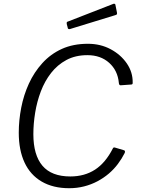

<svg xmlns="http://www.w3.org/2000/svg" viewBox="-20 -983 742 1013"><path d="M444 -752Q510 -752 563.5 -723.5Q617 -695 649 -648.5Q681 -602 680 -547Q681 -537 672 -537L616 -533Q608 -533 607 -546Q601 -611 556 -651.5Q511 -692 441 -692Q378 -692 330.5 -666.5Q283 -641 249.5 -598Q216 -555 195.5 -501Q175 -447 165.5 -388.5Q156 -330 156 -275Q156 -165 204 -108.5Q252 -52 351 -52Q426 -52 481.5 -88Q537 -124 576 -201Q579 -207 588 -204L635 -190Q642 -187 638 -176Q623 -146 602 -118Q581 -90 554 -67Q527 -44 494 -26.5Q461 -9 423.5 0.5Q386 10 345 10Q260 10 200 -25Q140 -60 109.5 -125.5Q79 -191 79 -283Q79 -348 92 -415Q105 -482 132.5 -542Q160 -602 203.5 -650Q247 -698 306.5 -725Q366 -752 444 -752ZM589 -957 597 -917Q598 -912 597 -908.5Q596 -905 588 -903L350 -830Q344 -828 340.5 -830.5Q337 -833 337 -838L332 -857Q331 -867 335 -868L579 -963Q582 -964 585.5 -962.5Q589 -961 589 -957Z"/></svg>

Font: Libre Franklin Light
Style: Italic
Weight: 300
Italic angle: -8°
Designer: Pablo Impallari, Rodrigo Fuenzalida, Nhung Nguyen
Foundry: Impallari Type
Version: Version 3.000